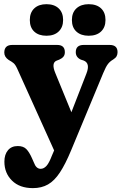

<svg xmlns="http://www.w3.org/2000/svg" viewBox="-20 -682 596 940"><path d="M234.5 79 245 54.5 64 -346.5Q55 -366 46 -373.2Q37 -380.5 22.5 -388.5Q1 -403 1 -424.5Q1 -462 40 -462H260Q297.5 -462 297.5 -426.5Q297.5 -413 290.5 -404.5Q283.5 -396 270 -390L257 -385Q230 -374 251 -324L329.5 -132.5L403 -321.5Q423 -372 390 -385.5L376 -390Q351 -401.5 351 -426.5Q351 -462 389.5 -462H517Q555.5 -462 555.5 -426.5Q555.5 -415.5 551 -407Q546.5 -398.5 534 -390.5Q519 -382 508.8 -369Q498.5 -356 485.5 -324.5L328 54.5Q300 122 273.2 162.5Q246.5 203 215 221Q183.5 239 141 239Q76 239 38.8 202.2Q1.5 165.5 1.5 109.5Q1.5 74.5 18.8 53.8Q36 33 67 33Q94 33 108.5 47.5Q123 62 136.5 92.5L146 114Q157 144.5 179 144.5Q194 144.5 207 130.8Q220 117 234.5 79ZM207.5 -507Q169.5 -507 147.8 -527.2Q126 -547.5 126 -584Q126 -620.5 147.8 -641Q169.5 -661.5 207.5 -661.5Q245.5 -661.5 267.2 -641Q289 -620.5 289 -584Q289 -548.5 267.2 -527.8Q245.5 -507 207.5 -507ZM414 -507Q376.5 -507 354.2 -527.2Q332 -547.5 332 -584Q332 -620.5 354.2 -641Q376.5 -661.5 414 -661.5Q453 -661.5 474.8 -641Q496.5 -620.5 496.5 -584Q496.5 -548.5 474.8 -527.8Q453 -507 414 -507Z"/></svg>

Font: Fraunces 72pt SuperSoft
Style: Bold
Weight: 700
Version: Version 1.000;[0bf87f6ff]